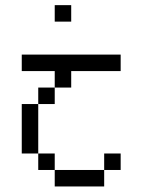

<svg xmlns="http://www.w3.org/2000/svg" viewBox="-20 -582 540 728"><path d="M437.5 62.5V0H375V62.5H187.5V125H375V62.5ZM437.5 -312.5V-375H62.5V-312.5H187.5V-250H125V-187.5H62.5V0H125V62.5H187.5V0H125V-187.5H187.5V-250H250V-312.5ZM250 -500V-562.5H187.5V-500Z"/></svg>

Font: BFUnifontExMono
Style: Regular
Weight: 500
Version: Version 15.0.06